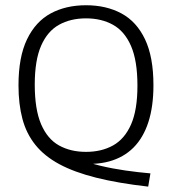

<svg xmlns="http://www.w3.org/2000/svg" viewBox="-20 -622 656 732"><path d="M545 89.5Q430.5 76.5 346.8 55.5Q263 34.5 206 3.8Q149 -27 114.8 -69.8Q80.5 -112.5 65.5 -168.8Q50.5 -225 50.5 -296.5Q50.5 -404.5 83 -472Q115.5 -539.5 173.2 -570.8Q231 -602 308 -602Q385 -602 443 -570.8Q501 -539.5 533 -472Q565 -404.5 565 -297Q565 -216.5 545.8 -156.8Q526.5 -97 488.8 -59.2Q451 -21.5 395.8 -6.5Q340.5 8.5 268.5 -0.5L279 -17Q317 -1 363 10Q409 21 458 28Q507 35 553.5 39ZM308 -43Q367 -43 411 -67.5Q455 -92 479.5 -147.2Q504 -202.5 504 -295.5Q504 -390.5 479.5 -446.8Q455 -503 410.8 -527.5Q366.5 -552 308 -552Q249 -552 205 -527.5Q161 -503 136.8 -447.8Q112.5 -392.5 112.5 -299.5Q112.5 -204.5 136.8 -148.2Q161 -92 205 -67.5Q249 -43 308 -43Z"/></svg>

Font: Encode Sans SC Light
Style: Regular
Weight: 300
Version: Version 3.002